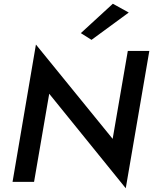

<svg xmlns="http://www.w3.org/2000/svg" viewBox="-20 -972 818 1026"><path d="M663 -700 582 -230 172 -734 47 0H162L243 -471L652 34L778 -700ZM668 -905 583 -952 412 -795 469 -759Z"/></svg>

Font: Jost Medium
Style: Italic
Weight: 500
Italic angle: -5°
Version: Version 3.710